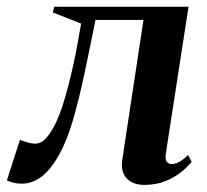

<svg xmlns="http://www.w3.org/2000/svg" viewBox="-57 -522 596 554"><path d="M421.5 -79Q418.5 -61 424.8 -54.8Q431 -48.5 438 -48.5Q447.5 -48.5 459.5 -54.5Q471.5 -60.5 485.5 -75L496 -55Q484 -40 464.8 -24.8Q445.5 -9.5 419.2 1Q393 11.5 360 11.5Q325.5 11.5 308 -8Q290.5 -27.5 296 -62L357 -464.5H218.5Q201.5 -379.5 185.8 -305.5Q170 -231.5 152.8 -173Q135.5 -114.5 113.5 -75.5Q89 -32 62.5 -12Q36 8 4.5 8Q-8 8 -20.2 4.8Q-32.5 1.5 -37 -2L0.5 -118.5Q5.5 -116.5 12.8 -114Q20 -111.5 28.5 -109.5Q37 -107.5 44.5 -107.5Q62 -107.5 76.8 -124.2Q91.5 -141 103.8 -167Q116 -193 125 -221.8Q134 -250.5 140 -274.5Q148.5 -306.5 155.5 -339.2Q162.5 -372 167.8 -401.8Q173 -431.5 177 -454L95.5 -486L99.5 -502.5H487Z"/></svg>

Font: Merriweather 144pt SemiBold
Style: Italic
Weight: 600
Italic angle: -7.8°
Version: Version 2.101